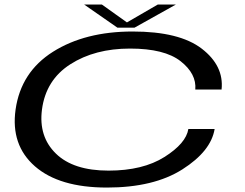

<svg xmlns="http://www.w3.org/2000/svg" viewBox="-20 -820 1076 844"><path d="M450 4.5Q240.5 4.5 133.5 -89Q26.5 -182.5 48.5 -338.5Q72 -503.5 213 -592.5Q354 -681.5 563 -681.5Q769 -681.5 867 -606Q965 -530.5 954 -426.5H838.5Q844.5 -495.5 773.8 -551Q703 -606.5 551.5 -606.5Q397 -606.5 289.2 -537.5Q181.5 -468.5 164.5 -338.5Q149 -219.5 225.8 -144.8Q302.5 -70 457 -70Q608 -70 703 -130Q798 -190 808 -253H923.5Q907.5 -155.5 781.8 -75.5Q656 4.5 450 4.5ZM496 -698.5 350 -800H428L538 -721.5L673.5 -800H753L571.5 -698.5Z"/></svg>

Font: Anybody UltraExpanded Regular
Style: Italic
Weight: 400
Width: 9
Italic angle: -10°
Designer: Tyler Finck
Foundry: Etcetera Type Company
Version: Version 1.010; ttfautohint (v1.8.3) -l 8 -r 50 -G 200 -x 14 